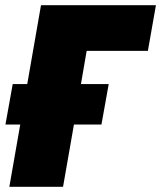

<svg xmlns="http://www.w3.org/2000/svg" viewBox="-20 -720 621 740"><path d="M16 0H223L265 -240H371L399 -396H292L314 -524H550L581 -700H138L85 -396H29L1 -240H58Z"/></svg>

Font: Fixel Display 20240404 Black
Style: Italic
Weight: 900
Italic angle: -10°
Designer: AlfaBravo + MacPaw
Foundry: Kyrylo Tkachov, Marchela Mozhyna, Serhii Makarenko, Maria Weinstein, Zakhar Kryvoshyya
Version: Version 1.211;Glyphs 3.2 (3225)